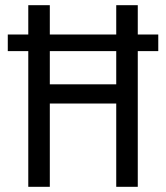

<svg xmlns="http://www.w3.org/2000/svg" viewBox="-20 -720 640 740"><path d="M10 -587H89V-700H172V-587H428V-700H511V-587H590V-523H511V0H428V-321H172V0H89V-523H10ZM428 -395V-523H172V-395Z"/></svg>

Font: PT Mono
Style: Regular
Weight: 400
Monospace: yes
Designer: A.Korolkova, I.Chaeva
Foundry: ParaType Ltd
Version: Version 1.001W OFL